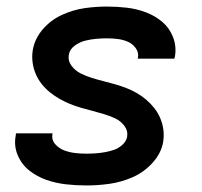

<svg xmlns="http://www.w3.org/2000/svg" viewBox="-20 -558 616 586"><path d="M244 8Q279 8 314.5 3Q350 -2 384.5 -17Q419 -32 445.5 -61Q472 -90 478 -125Q481 -145 478.5 -163Q476 -181 469 -197.5Q462 -214 451 -228Q440 -242 426.5 -253.5Q413 -265 397.5 -274Q382 -283 365 -289.5Q348 -296 330.5 -301Q313 -306 295 -310.5Q277 -315 259.5 -320.5Q242 -326 226 -334Q210 -342 198.5 -357Q187 -372 190 -391Q190 -391 190 -391Q190 -391 190 -391Q193 -408 208.5 -419Q224 -430 240.5 -434Q257 -438 273.5 -439.5Q290 -441 306 -441Q323 -441 339 -439Q355 -437 369.5 -431Q384 -425 394 -411.5Q404 -398 401 -382Q401 -380 400 -379H512Q513 -383 514 -386Q519 -417 508 -445Q497 -473 475 -491.5Q453 -510 425 -520.5Q397 -531 367 -534.5Q337 -538 306 -538Q272 -538 237.5 -533Q203 -528 169 -512.5Q135 -497 110.5 -468.5Q86 -440 80 -405Q77 -386 79.5 -367.5Q82 -349 89 -332.5Q96 -316 107 -302Q118 -288 131.5 -277Q145 -266 160.5 -257Q176 -248 193 -241Q210 -234 227.5 -229Q245 -224 262.5 -219.5Q280 -215 298 -209.5Q316 -204 332 -196.5Q348 -189 359.5 -174Q371 -159 368 -140Q365 -126 353 -115.5Q341 -105 327.5 -100.5Q314 -96 300 -93.5Q286 -91 272 -90Q258 -89 244 -89Q226 -89 209 -91Q192 -93 176 -99Q160 -105 148.5 -118Q137 -131 140 -149L141 -151H29Q28 -148 28 -144Q22 -113 34 -84.5Q46 -56 69.5 -37.5Q93 -19 121.5 -9Q150 1 181 4.5Q212 8 244 8Z"/></svg>

Font: Iosevka Sparkle Semibold
Style: Italic
Weight: 600
Italic angle: -9°
Designer: Belleve Invis
Foundry: Belleve Invis
Version: Version 4.5.0; ttfautohint (v1.8.3)